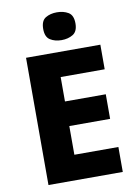

<svg xmlns="http://www.w3.org/2000/svg" viewBox="-100 -996 755 1061"><g transform="rotate(-10 277.5 -466.0)"><path d="M501 0H84V-714H501V-576H254V-439H483V-301H254V-140H501ZM295 -932Q332 -932 359 -916Q386 -900 386 -854Q386 -809 359 -792.5Q332 -776 295 -776Q258 -776 231.5 -792.5Q205 -809 205 -854Q205 -900 231.5 -916Q258 -932 295 -932Z"/></g></svg>

Font: Noto Sans Gujarati ExtraBold
Style: Regular
Weight: 800
Designer: Jelle Bosma - Monotype Design Team, Universal Thirst
Foundry: Monotype Imaging Inc.
Version: Version 2.106; ttfautohint (v1.8.4.7-5d5b)